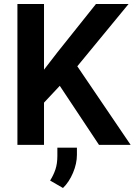

<svg xmlns="http://www.w3.org/2000/svg" viewBox="-20 -731 679 969"><path d="M479.5 0 281.7 -297.9 202.1 -212.9V0H67.9V-710.9H202.1V-379.4L270 -467.3L464.4 -710.9H628.9L370.1 -396.5L639.2 0ZM368.2 14.2V50.3Q368.2 94.2 348.6 140.9Q329.1 187.5 297.9 217.8L232.9 180.2Q250 153.3 259.8 124Q269.5 94.7 269.5 55.7V14.2Z"/></svg>

Font: Vazirmatn FD SemiBold
Style: Regular
Weight: 600
Designer: Saber Rastikerdar
Foundry: Saber Rastikerdar
Version: Version 33.001